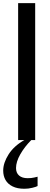

<svg xmlns="http://www.w3.org/2000/svg" viewBox="-44 -879 311 1205"><path d="M69.8 0V-859.4H176.8V0ZM109.4 305.7Q64.9 305.7 35.2 291Q5.4 276.4 -9.3 250.7Q-23.9 225.1 -23.9 191.9Q-23.9 143.1 10 89.8Q43.9 36.6 108.9 0H152.3Q110.4 42 83.5 89.1Q56.6 136.2 56.6 175.8Q56.6 206.1 75.7 222.7Q94.7 239.3 129.9 239.3Q153.8 239.3 171.6 234.9Q189.5 230.5 191.9 230V288.6Q183.6 293.5 158.9 299.6Q134.3 305.7 109.4 305.7Z"/></svg>

Font: Antonio Medium
Style: Regular
Weight: 500
Designer: Vernon Adams
Foundry: Vernon Adams
Version: Version 1.002